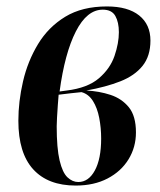

<svg xmlns="http://www.w3.org/2000/svg" viewBox="-20 -566 496 596"><path d="M215 10Q129 10 83 -40.5Q37 -91 37 -191Q37 -251 51.5 -313.5Q66 -376 98 -429Q130 -482 182.5 -514Q235 -546 312 -546Q377 -546 412 -518Q447 -490 447 -440Q447 -392 422.5 -361.5Q398 -331 353.5 -313.5Q309 -296 248 -285Q288 -283 323 -271.5Q358 -260 380 -233Q402 -206 402 -155Q402 -109 379 -71.5Q356 -34 314 -12Q272 10 215 10ZM187 -285Q252 -293 287 -323Q322 -353 335.5 -392.5Q349 -432 349 -466Q349 -497 338 -516.5Q327 -536 299 -536Q250 -536 215.5 -468.5Q181 -401 165 -282ZM223 -1Q255 -1 274.5 -37Q294 -73 294 -136Q294 -169 288 -200Q282 -231 268.5 -252.5Q255 -274 233 -280Q219 -279 199.5 -276.5Q180 -274 162 -272Q161 -260 159.5 -240Q158 -220 157 -201Q156 -182 156 -174Q156 -106 165 -68Q174 -30 189.5 -15.5Q205 -1 223 -1Z"/></svg>

Font: Noto Serif Display ExtraCondensed
Style: Bold Italic
Weight: 700
Width: 2
Italic angle: -12°
Designer: Monotype Design Team
Foundry: Monotype Imaging Inc.
Version: Version 2.009